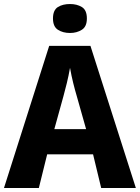

<svg xmlns="http://www.w3.org/2000/svg" viewBox="-20 -948 705 968"><path d="M665 0 436 -716.8H228L0 0H175.8L217.8 -169.9H449.2L490.2 0ZM253.9 -296.9 299.8 -462.9C311 -503.4 323.7 -552.7 333 -606C342.3 -552.7 355 -504.4 367.2 -462.9L414.1 -296.9ZM333 -927.7C309.1 -927.7 288.6 -922.9 272 -912.6C255.4 -902.3 247.1 -882.8 247.1 -855C247.1 -827.6 255.4 -808.6 272 -797.9C288.6 -787.1 309.1 -781.7 333 -781.7C356 -781.7 375.5 -787.1 392.6 -797.9C409.7 -808.6 418 -827.6 418 -855C418 -882.8 409.7 -902.3 392.6 -912.6C375.5 -922.9 356 -927.7 333 -927.7Z"/></svg>

Font: Avrile Sans
Style: Bold
Weight: 700
Designer: Monotype Design Team, Google (font), Stefan Peev (BGR Cyrillic), Cristiano Sobral (main changes)
Foundry: The Avrile Sans Project Authors
Version: Version 3.110